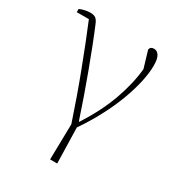

<svg xmlns="http://www.w3.org/2000/svg" viewBox="-173 -628 860 935"><g transform="rotate(30 257.0 -160.0)"><path d="M254 0Q233 -63 210 -128Q187 -193 163 -256Q139 -319 116 -377.5Q93 -436 72 -486H4V-504Q15 -509 31 -513Q47 -517 64 -517Q82 -517 92.5 -510Q103 -503 111 -484Q130 -439 151.5 -384Q173 -329 195 -269.5Q217 -210 238.5 -149Q260 -88 279 -30H282Q348 -133 382 -228Q416 -323 424 -408L396 -502Q399 -520 420 -520Q437 -520 448 -503Q459 -486 459 -448Q459 -407 447.5 -354.5Q436 -302 414 -243.5Q392 -185 359.5 -123Q327 -61 285 0L290 200H250Z"/></g></svg>

Font: IBM Plex Serif ExtLt
Style: Regular
Weight: 200
Designer: Mike Abbink, Paul van der Laan, Pieter van Rosmalen
Foundry: Bold Monday
Version: Version 3.001